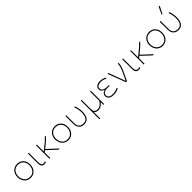

<svg xmlns="http://www.w3.org/2000/svg" viewBox="505 -2808 5016 5016"><g transform="rotate(-45 3012.5 -300.0)"><path d="M300 9Q225.5 9 172.2 -27.2Q119 -63.5 90.5 -122.8Q62 -182 62 -251Q62 -325 92.2 -382Q122.5 -439 176.2 -471.5Q230 -504 300 -504Q372 -504 424.8 -470.8Q477.5 -437.5 506.2 -380.2Q535 -323 535 -251Q535 -178.5 505.8 -119.5Q476.5 -60.5 423.5 -25.8Q370.5 9 300 9ZM300 -23Q368.5 -23 413.8 -55.8Q459 -88.5 481.5 -140.5Q504 -192.5 504 -251Q504 -316.5 479.2 -366.2Q454.5 -416 408.8 -444Q363 -472 300 -472Q232.5 -472 186.2 -442.5Q140 -413 116.5 -362.8Q93 -312.5 93 -251Q93 -192.5 115.8 -140.5Q138.5 -88.5 184.5 -55.8Q230.5 -23 300 -23Z M803.5 9Q692 9 692 -130V-494L722 -495.5V-135Q722 -78.5 741.2 -50.8Q760.5 -23 806.5 -23Q835 -23 862 -39L867 -6Q838 9 803.5 9Z M992 0V-494L1022 -496V-239.5L1078 -283.5Q1158.5 -346.5 1217 -398.2Q1275.5 -450 1314.5 -494H1355Q1325 -460 1290.5 -425.8Q1256 -391.5 1209 -351.5Q1162 -311.5 1095 -259L1199 -162.5Q1239 -125.5 1284.2 -83.5Q1329.5 -41.5 1373.5 0H1328Q1290 -36 1253.5 -70.2Q1217 -104.5 1179 -139.5L1071 -240.5L1022 -203V0Z M1691 9Q1616.5 9 1563.2 -27.2Q1510 -63.5 1481.5 -122.8Q1453 -182 1453 -251Q1453 -325 1483.2 -382Q1513.5 -439 1567.2 -471.5Q1621 -504 1691 -504Q1763 -504 1815.8 -470.8Q1868.5 -437.5 1897.2 -380.2Q1926 -323 1926 -251Q1926 -178.5 1896.8 -119.5Q1867.5 -60.5 1814.5 -25.8Q1761.5 9 1691 9ZM1691 -23Q1759.5 -23 1804.8 -55.8Q1850 -88.5 1872.5 -140.5Q1895 -192.5 1895 -251Q1895 -316.5 1870.2 -366.2Q1845.5 -416 1799.8 -444Q1754 -472 1691 -472Q1623.5 -472 1577.2 -442.5Q1531 -413 1507.5 -362.8Q1484 -312.5 1484 -251Q1484 -192.5 1506.8 -140.5Q1529.5 -88.5 1575.5 -55.8Q1621.5 -23 1691 -23Z M2271.5 9Q2208 9 2164.8 -18Q2121.5 -45 2099.8 -90.8Q2078 -136.5 2078 -193.5V-494L2108 -496V-193.5Q2108 -145.5 2124.8 -107Q2141.5 -68.5 2177.8 -45.8Q2214 -23 2271.5 -23Q2340 -23 2377.5 -54.5Q2415 -86 2430 -137.8Q2445 -189.5 2445 -250Q2445 -312.5 2433.2 -377.5Q2421.5 -442.5 2401.5 -494H2434.5Q2453.5 -442 2464.8 -376.5Q2476 -311 2476 -250Q2476 -175.5 2454.8 -117Q2433.5 -58.5 2388.5 -24.8Q2343.5 9 2271.5 9Z M2646 194V-494L2676 -496V-169Q2676 -97 2702.8 -60Q2729.5 -23 2799 -23Q2860 -23 2905.8 -60.2Q2951.5 -97.5 2985 -150V-494H3015V0H2986V-95H2980Q2965 -74 2939.2 -49.8Q2913.5 -25.5 2878 -8.2Q2842.5 9 2798 9Q2711.5 9 2676 -49V192Z M3365 9Q3293 9 3252 -11.5Q3211 -32 3194 -63.5Q3177 -95 3177 -128Q3177 -167 3194.5 -192.2Q3212 -217.5 3236.8 -231.5Q3261.5 -245.5 3282 -250V-255Q3259 -262 3236.5 -277.2Q3214 -292.5 3199.5 -317Q3185 -341.5 3185 -376Q3185 -429.5 3228.2 -466.8Q3271.5 -504 3358 -504Q3408.5 -504 3456.2 -490.5Q3504 -477 3533.5 -460.5L3528.5 -427Q3485.5 -451 3441.5 -461.5Q3397.5 -472 3359 -472Q3291.5 -472 3253.8 -447.5Q3216 -423 3216 -373.5Q3216 -328.5 3256.2 -296.8Q3296.5 -265 3375 -265H3449.5V-236H3361.5Q3296.5 -236 3252.2 -209.2Q3208 -182.5 3208 -129Q3208 -101 3221.5 -76.8Q3235 -52.5 3269 -37.8Q3303 -23 3364.5 -23Q3416 -23 3464 -36.2Q3512 -49.5 3545.5 -70.5L3552.5 -37.5Q3528.5 -22 3478.8 -6.5Q3429 9 3365 9Z M3821.5 0Q3804 -47 3786 -94.8Q3768 -142.5 3751 -187L3718 -275Q3698 -328.5 3677 -384.5Q3656 -440.5 3635.5 -494L3667.5 -496Q3686.5 -445.5 3709.5 -384.5Q3732 -323 3756 -259.5Q3779.5 -196 3801.5 -137L3839.5 -35H3845L3954 -271.5Q3982 -332 3996.8 -385.2Q4011.5 -438.5 4013.5 -494H4044.5Q4044 -435 4025.5 -374.2Q4007 -313.5 3980.5 -257Q3950.5 -193 3920.5 -129Q3890.5 -64.5 3860 0Z M4287.5 9Q4176 9 4176 -130V-494L4206 -495.5V-135Q4206 -78.5 4225.2 -50.8Q4244.5 -23 4290.5 -23Q4319 -23 4346 -39L4351 -6Q4322 9 4287.5 9Z M4476 0V-494L4506 -496V-239.5L4562 -283.5Q4642.5 -346.5 4701 -398.2Q4759.5 -450 4798.5 -494H4839Q4809 -460 4774.5 -425.8Q4740 -391.5 4693 -351.5Q4646 -311.5 4579 -259L4683 -162.5Q4723 -125.5 4768.2 -83.5Q4813.5 -41.5 4857.5 0H4812Q4774 -36 4737.5 -70.2Q4701 -104.5 4663 -139.5L4555 -240.5L4506 -203V0Z M5175 9Q5100.5 9 5047.2 -27.2Q4994 -63.5 4965.5 -122.8Q4937 -182 4937 -251Q4937 -325 4967.2 -382Q4997.5 -439 5051.2 -471.5Q5105 -504 5175 -504Q5247 -504 5299.8 -470.8Q5352.5 -437.5 5381.2 -380.2Q5410 -323 5410 -251Q5410 -178.5 5380.8 -119.5Q5351.5 -60.5 5298.5 -25.8Q5245.5 9 5175 9ZM5175 -23Q5243.5 -23 5288.8 -55.8Q5334 -88.5 5356.5 -140.5Q5379 -192.5 5379 -251Q5379 -316.5 5354.2 -366.2Q5329.5 -416 5283.8 -444Q5238 -472 5175 -472Q5107.5 -472 5061.2 -442.5Q5015 -413 4991.5 -362.8Q4968 -312.5 4968 -251Q4968 -192.5 4990.8 -140.5Q5013.5 -88.5 5059.5 -55.8Q5105.5 -23 5175 -23Z M5755.5 9Q5692 9 5648.8 -18Q5605.5 -45 5583.8 -90.8Q5562 -136.5 5562 -193.5V-494L5592 -496V-193.5Q5592 -145.5 5608.8 -107Q5625.5 -68.5 5661.8 -45.8Q5698 -23 5755.5 -23Q5824 -23 5861.5 -54.5Q5899 -86 5914 -137.8Q5929 -189.5 5929 -250Q5929 -312.5 5917.2 -377.5Q5905.5 -442.5 5885.5 -494H5918.5Q5937.5 -442 5948.8 -376.5Q5960 -311 5960 -250Q5960 -175.5 5938.8 -117Q5917.5 -58.5 5872.5 -24.8Q5827.5 9 5755.5 9ZM5726 -586Q5750 -638 5774 -690Q5798 -742 5821.5 -793L5859 -794Q5833 -742 5807.2 -690.5Q5781.5 -639 5755 -587Z"/></g></svg>

Font: Heraclito Thin
Style: Regular
Weight: 100
Designer: Kostas Bartsokas (font) & Cristiano Sobral (main changes)
Foundry: Kostas Bartsokas (font) & Cristiano Sobral (main changes)
Version: Version 1.00;July 8, 2020;FontCreator 13.0.0.2655 64-bit